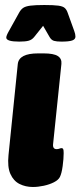

<svg xmlns="http://www.w3.org/2000/svg" viewBox="-20 -738 321 766"><path d="M111 8Q82 8 58 -4Q34 -16 21.5 -44Q9 -72 14 -120L51 -483Q56 -525 132 -525H154Q194 -525 210.5 -514.5Q227 -504 225 -483L192 -165Q189 -143 206 -143Q212 -143 217 -145Q222 -147 226 -147Q230 -147 232 -143.5Q234 -140 234 -127Q234 -105 230 -75.5Q226 -46 219 -32Q213 -20 195.5 -11Q178 -2 155 3Q132 8 111 8ZM57 -572Q5 -572 5 -588Q5 -596 16 -615L56 -687Q63 -700 72.5 -706.5Q82 -713 101.5 -715.5Q121 -718 157 -718Q194 -718 212.5 -715.5Q231 -713 238.5 -706Q246 -699 250 -687L276 -615Q281 -602 281 -592Q281 -581 268 -576.5Q255 -572 225 -572Q206 -572 195.5 -575Q185 -578 178 -590L152 -635L116 -590Q107 -579 94 -575.5Q81 -572 57 -572Z"/></svg>

Font: Asap Condensed Condensed Black
Style: Italic
Weight: 900
Width: 3
Italic angle: -6°
Designer: Pablo Cosgaya
Foundry: Omnibus-Type
Version: Version 3.001; ttfautohint (v1.8.4.7-5d5b)